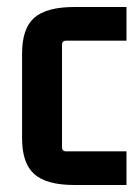

<svg xmlns="http://www.w3.org/2000/svg" viewBox="-20 -519 397 548"><path d="M341 9H192Q113 9 78 -22Q43 -53 43 -124V-366Q43 -438 78 -468.5Q113 -499 192 -499H341V-403H169Q157 -403 157 -391V-99Q157 -87 169 -87H341Z"/></svg>

Font: Gemunu Libre ExtraLight
Style: Bold
Weight: 700
Version: Version 1.100